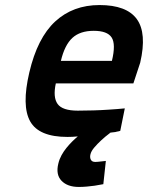

<svg xmlns="http://www.w3.org/2000/svg" viewBox="-20 -531 586 760"><path d="M389 198Q372 201 355 204Q341 206 324 207.5Q307 209 292 209Q247 209 223.5 184.5Q200 160 211 116Q215 99 223.5 83.5Q232 68 243 54.5Q254 41 265.5 29.5Q277 18 288 9Q277 10 267 10.5Q257 11 247 11Q134 11 99.5 -50.5Q65 -112 96 -244Q128 -381 198.5 -446Q269 -511 374 -511Q481 -511 521.5 -455.5Q562 -400 535 -283L508 -201H201Q189 -146 208 -119.5Q227 -93 288 -93Q317 -93 350 -94Q383 -95 411 -97Q444 -99 474 -102L456 -13Q450 -11 443 -10Q437 -8 429.5 -7.5Q422 -7 413 -5H416Q396 10 380 25Q366 38 353.5 52.5Q341 67 338 80Q335 92 339.5 101Q344 110 357 110Q360 110 367 109.5Q374 109 381 108L399 106ZM423 -290Q439 -356 422 -382.5Q405 -409 351 -409Q297 -409 266.5 -381Q236 -353 221 -290Z"/></svg>

Font: Panefresco 800wt
Style: Italic
Weight: 800
Foundry: Campivisivi & Chank Co
Version: Version 1.001